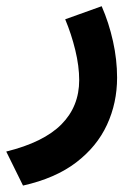

<svg xmlns="http://www.w3.org/2000/svg" viewBox="-53 -321 420 609"><path d="M269.5 -301.3Q292.5 -248.5 305.4 -190.2Q318.4 -131.8 318.4 -74.7Q318.4 5.4 286.4 74.7Q254.4 144 188.5 194.3Q122.6 244.6 20 267.6L-33.2 159.7Q85.4 130.4 141.8 73.5Q198.2 16.6 198.2 -66.9Q198.2 -110.8 185.8 -162.1Q173.3 -213.4 153.8 -259.8Z"/></svg>

Font: Vazir
Style: Bold
Weight: 700
Designer: Saber Rastikerdar
Foundry: Saber Rastikerdar
Version: Version 30.0.0